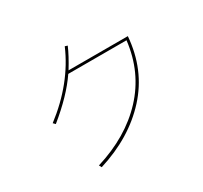

<svg xmlns="http://www.w3.org/2000/svg" viewBox="-161 -1016 1321 1248"><g transform="rotate(-30 500.0 -391.5)"><path d="M842 -644Q823 -402 670.5 -235Q518 -68 269 9L259 -10Q501 -84 648 -241.5Q795 -399 821 -625H384Q303 -506 151 -383L136 -398Q358 -568 454 -792L473 -786Q447 -725 397 -644Z"/></g></svg>

Font: IBM Plex Sans JP Thin
Style: Regular
Weight: 100
Designer: Mike Abbink; Paul van der Laan; Pieter van Rosmalen; Wujin Sim; Yejin Wi; Jinhee Kim; Boomi Park; Yona Kim; Kichan Ma
Foundry: Sandoll Inc.
Version: Version 1.001